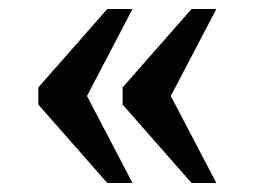

<svg xmlns="http://www.w3.org/2000/svg" viewBox="-20 -483 565 426"><path d="M405 -77H460L359 -270L460 -463H405L252 -289V-251ZM218 -77H274L173 -270L274 -463H218L65 -289V-251Z"/></svg>

Font: Noto Serif Malayalam Medium
Style: Regular
Weight: 500
Designer: Indian type Foundry, Jelle Bosma, Monotype Design Team
Foundry: Monotype Imaging Inc.
Version: Version 2.104